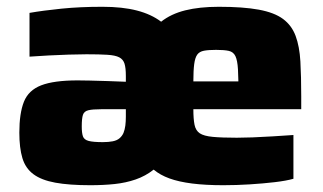

<svg xmlns="http://www.w3.org/2000/svg" viewBox="-20 -538 953 566"><path d="M246 8Q184 8 143 0.5Q102 -7 78.5 -24.5Q55 -42 46 -72Q37 -102 37 -147Q37 -204 50.5 -238Q64 -272 101.5 -286.5Q139 -301 209 -301Q220 -301 244.5 -300.5Q269 -300 298 -299Q327 -298 351 -297V-314Q351 -338 347 -350.5Q343 -363 331.5 -369Q320 -375 296.5 -376.5Q273 -378 235 -378Q212 -378 182.5 -377Q153 -376 123 -374.5Q93 -373 67 -371V-500Q107 -507 161.5 -512.5Q216 -518 282 -518Q341 -518 383.5 -507Q426 -496 455 -474Q484 -497 526 -507.5Q568 -518 625 -518Q697 -518 743 -509.5Q789 -501 814.5 -482Q840 -463 851.5 -432Q863 -401 865.5 -357Q868 -313 868 -254V-216H550Q550 -187 553.5 -170Q557 -153 569 -145Q581 -137 607.5 -134.5Q634 -132 678 -132Q697 -132 724.5 -133Q752 -134 783.5 -136Q815 -138 845 -140V-11Q824 -5 790 -1Q756 3 716.5 5.5Q677 8 638 8Q586 8 546.5 3Q507 -2 479.5 -12Q452 -22 433 -38Q409 -19 380 -9Q351 1 318 4.5Q285 8 246 8ZM283 -119Q300 -119 312.5 -121.5Q325 -124 332.5 -130.5Q340 -137 344 -146Q348 -156 349.5 -168Q351 -180 351 -194V-216H278Q253 -216 240.5 -213Q228 -210 224.5 -199.5Q221 -189 221 -165Q221 -146 224.5 -136Q228 -126 241.5 -122.5Q255 -119 283 -119ZM683 -261Q683 -307 681.5 -333.5Q680 -360 674 -372.5Q668 -385 654.5 -388Q641 -391 617 -391Q595 -391 581.5 -388.5Q568 -386 561.5 -377Q555 -368 552.5 -349Q550 -330 550 -298H715Z"/></svg>

Font: Saira SemiExpanded ExtraBold
Style: Regular
Weight: 800
Width: 6
Designer: Hector Gatti with collaboration of the Omnibus-Type team
Foundry: Omnibus-Type
Version: Version 1.101